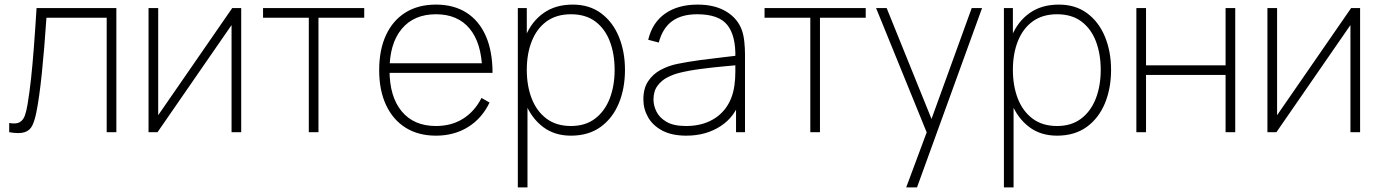

<svg xmlns="http://www.w3.org/2000/svg" viewBox="-20 -575 6005 835"><path d="M20 0V-40Q50.5 -34.5 66 -43.8Q81.5 -53 88.5 -73.5Q95.5 -94 100 -122Q108.5 -173.5 115 -233.2Q121.5 -293 127.2 -368Q133 -443 139 -540H486V0H444V-498H182Q177.5 -431.5 172.5 -370.8Q167.5 -310 162 -257Q156.5 -204 150.5 -160.8Q144.5 -117.5 138 -86Q131 -51 120.5 -29.2Q110 -7.5 87 0Q64 7.5 20 0Z M990 -540H1029V0H987V-466L665 0H626V-540H668V-74Z M1365 0H1323V-498H1124V-540H1564V-498H1365Z M1876 15Q1799.5 15 1744.2 -19.5Q1689 -54 1659 -118Q1629 -182 1629 -270Q1629 -358.5 1658.8 -422.5Q1688.5 -486.5 1743.8 -520.8Q1799 -555 1876 -555Q1953.5 -555 2008.5 -520Q2063.5 -485 2092.8 -418.5Q2122 -352 2122 -258H2077V-272Q2074 -388.5 2022.2 -450.8Q1970.5 -513 1876 -513Q1780 -513 1727 -449.2Q1674 -385.5 1674 -270Q1674 -154.5 1727 -90.8Q1780 -27 1876 -27Q1943 -27 1993.5 -58.5Q2044 -90 2074 -149L2109 -129Q2076 -60 2015.5 -22.5Q1955 15 1876 15ZM2096 -258H1656V-300H2096Z M2463 15Q2391.5 15 2341.5 -23Q2291.5 -61 2265.2 -125.8Q2239 -190.5 2239 -271Q2239 -353 2265.5 -417.2Q2292 -481.5 2343.8 -518.2Q2395.5 -555 2471 -555Q2543.5 -555 2594.2 -517.2Q2645 -479.5 2671.5 -415Q2698 -350.5 2698 -271Q2698 -190 2671 -125.2Q2644 -60.5 2591.8 -22.8Q2539.5 15 2463 15ZM2274 240H2232V-540H2271V-115H2274ZM2463 -27Q2525.5 -27 2567.8 -59Q2610 -91 2631.5 -146.2Q2653 -201.5 2653 -271Q2653 -340 2632.2 -394.8Q2611.5 -449.5 2569.5 -481.2Q2527.5 -513 2463 -513Q2400 -513 2357.2 -482Q2314.5 -451 2292.8 -396.2Q2271 -341.5 2271 -271Q2271 -201.5 2292.5 -146.2Q2314 -91 2356.8 -59Q2399.5 -27 2463 -27Z M2965 15Q2902 15 2860.5 -7Q2819 -29 2798.5 -65Q2778 -101 2778 -143Q2778 -190.5 2798.8 -221.8Q2819.5 -253 2853 -271Q2886.5 -289 2925 -297Q2972 -306.5 3025.8 -313.8Q3079.5 -321 3125 -326Q3170.5 -331 3193 -334L3178 -324Q3180.5 -419.5 3143.2 -466.2Q3106 -513 3012 -513Q2944 -513 2902.8 -482.8Q2861.5 -452.5 2845 -390L2799 -402Q2817 -477 2872.8 -516Q2928.5 -555 3014 -555Q3089 -555 3139 -524.5Q3189 -494 3207 -442Q3214 -422 3217 -393.5Q3220 -365 3220 -338V0H3181V-148L3201 -147Q3179.5 -70 3115.5 -27.5Q3051.5 15 2965 15ZM2963 -27Q3021.5 -27 3066.2 -48Q3111 -69 3138.8 -108.8Q3166.5 -148.5 3174 -204Q3178 -232 3178 -264Q3178 -296 3178 -310L3200 -293Q3173.5 -290.5 3126.8 -286.2Q3080 -282 3028 -275.2Q2976 -268.5 2934 -258Q2909.5 -252 2883.5 -239Q2857.5 -226 2839.8 -202.5Q2822 -179 2822 -142Q2822 -116 2835 -89.5Q2848 -63 2878.8 -45Q2909.5 -27 2963 -27Z M3546 0H3504V-498H3305V-540H3745V-498H3546Z M3968 240H3921L4026 -42L4027 42L3790 -540H3836L4048 -16H4016L4206 -540H4251Z M4577 15Q4505.5 15 4455.5 -23Q4405.5 -61 4379.2 -125.8Q4353 -190.5 4353 -271Q4353 -353 4379.5 -417.2Q4406 -481.5 4457.8 -518.2Q4509.5 -555 4585 -555Q4657.5 -555 4708.2 -517.2Q4759 -479.5 4785.5 -415Q4812 -350.5 4812 -271Q4812 -190 4785 -125.2Q4758 -60.5 4705.8 -22.8Q4653.5 15 4577 15ZM4388 240H4346V-540H4385V-115H4388ZM4577 -27Q4639.5 -27 4681.8 -59Q4724 -91 4745.5 -146.2Q4767 -201.5 4767 -271Q4767 -340 4746.2 -394.8Q4725.5 -449.5 4683.5 -481.2Q4641.5 -513 4577 -513Q4514 -513 4471.2 -482Q4428.5 -451 4406.8 -396.2Q4385 -341.5 4385 -271Q4385 -201.5 4406.5 -146.2Q4428 -91 4470.8 -59Q4513.5 -27 4577 -27Z M4964 0H4922V-540H4964V-291H5310V-540H5352V0H5310V-249H4964Z M5856 -540H5895V0H5853V-466L5531 0H5492V-540H5534V-74Z"/></svg>

Font: Manrope Variable Light
Style: Regular
Weight: 200
Designer: Mikhail Sharanda
Foundry: Mikhail Sharanda
Version: Version 4.505